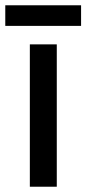

<svg xmlns="http://www.w3.org/2000/svg" viewBox="-37 -707 327 727"><path d="M178 0H76V-539H178ZM270 -687V-609H-17V-687Z"/></svg>

Font: Noto Sans Gurmukhi UI SemiCondensed Medium
Style: Regular
Weight: 500
Width: 4
Designer: Jelle Bosma - Monotype Design Team
Foundry: Monotype Imaging Inc.
Version: Version 2.004; ttfautohint (v1.8.4.7-5d5b)